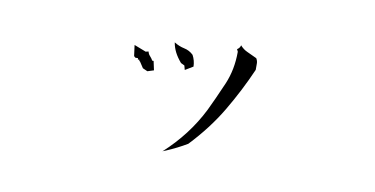

<svg xmlns="http://www.w3.org/2000/svg" viewBox="-45 -495 1091 558"><g transform="rotate(10 500.0 -216.5)"><path d="M627.9 -388.2Q626.5 -380.4 618.2 -375L621.6 -368.2V-367.2Q621.6 -315.4 603 -271.5Q580.6 -219.7 564.5 -186.5Q524.9 -107.4 456.1 -44.9Q460.4 -47.4 465.3 -48.8Q497.6 -62.5 526.4 -79.6Q580.6 -136.7 617.2 -198.5Q653.8 -260.3 682.1 -325.2V-344.2Q682.1 -351.6 677.7 -358.9Q664.6 -365.2 649.4 -372.1Q637.2 -377.4 627.9 -388.2ZM331.5 -299.3H339.4V-295.4H344.2V-291.5H346.2L358.4 -272.9L372.6 -266.6L391.1 -272.5L385.3 -299.3H381.3Q377.4 -306.2 372.6 -311.3Q367.7 -316.4 366.2 -323.7L357.9 -321.8L322.8 -335.4L327.1 -303.2ZM464.8 -307.1 475.6 -301.8 479 -289.1 502.4 -303.2Q502 -320.8 493.7 -336.4Q481.9 -347.7 466.6 -350.8Q451.2 -354 437 -362.8H436.5Q439 -348.1 445.8 -334.7Q452.6 -321.3 464.8 -307.1Z"/></g></svg>

Font: Bakudai
Style: Light
Weight: 300
Version: Version 1.48